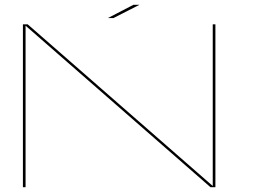

<svg xmlns="http://www.w3.org/2000/svg" viewBox="-20 -776 1049 796"><path d="M75 0V-675H95L862 -5V-675H873V0H852.5L86 -669.5V0ZM427 -701 533 -756H558L450 -701Z"/></svg>

Font: Anybody UltraExpanded Thin
Style: Regular
Weight: 100
Width: 9
Designer: Tyler Finck
Foundry: Etcetera Type Company
Version: Version 1.010; ttfautohint (v1.8.3) -l 8 -r 50 -G 200 -x 14 